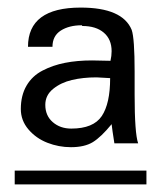

<svg xmlns="http://www.w3.org/2000/svg" viewBox="-20 -732 428 509"><path d="M100.1 -454.1Q100.1 -425.3 119.9 -408.2Q139.6 -391.1 168.9 -391.1Q227.5 -391.1 249.8 -424.3Q272 -457.5 272 -524.9Q237.8 -526.9 235.8 -526.9Q200.2 -526.9 170.9 -520Q141.6 -513.2 120.8 -496.3Q100.1 -479.5 100.1 -454.1ZM368.2 -243.2H19V-279.8H368.2ZM198.2 -663.1 196.8 -665Q163.1 -665 141.1 -650.9Q119.1 -636.7 119.1 -607.9H54.2Q54.2 -711.9 193.8 -711.9Q304.7 -711.9 329.1 -652.8Q336.9 -630.4 336.9 -542V-481Q336.9 -378.9 346.2 -352.1H283.2Q277.3 -389.6 275.9 -402.8Q248 -368.7 226.1 -355.2Q204.1 -341.8 168 -341.8Q135.7 -341.8 105.7 -353.5Q75.7 -365.2 55.4 -388.9Q35.2 -412.6 35.2 -442.9Q35.2 -479 50.3 -504.9Q65.4 -530.8 92.8 -544.9Q120.1 -559.1 152.3 -565.4Q184.6 -571.8 224.1 -571.8Q228.5 -571.8 248.5 -571.3Q268.6 -570.8 272.9 -570.8Q275.9 -584 275.9 -596.2Q275.9 -627.9 255.1 -645.5Q234.4 -663.1 198.2 -663.1Z"/></svg>

Font: Perun
Style: Regular
Weight: 400
Version: Version 1.0000